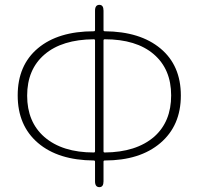

<svg xmlns="http://www.w3.org/2000/svg" viewBox="-20 -759 819 792"><path d="M390 13Q372 13 372 -11V-92Q372 -97 367 -97Q220 -98 136.5 -169.5Q53 -241 53 -365.5Q53 -490 136.5 -560Q220 -630 367 -630Q372 -630 372 -635V-715Q372 -739 390 -739Q407 -739 407 -715V-635Q407 -630 412 -630Q558 -629 642 -559Q726 -489 726 -365Q726 -241 641.5 -169Q557 -97 412 -97Q407 -97 407 -92V-11Q407 13 390 13ZM367 -130Q372 -130 372 -135V-592Q372 -597 367 -597Q236 -596 164 -534.5Q92 -473 92 -364.5Q92 -256 163 -194Q237 -130 367 -130ZM407 -135Q407 -130 412 -130Q542 -131 616 -195Q686 -257 686 -365.5Q686 -474 614 -535.5Q542 -597 412 -597Q407 -597 407 -592Z"/></svg>

Font: Resource Han Rounded JP ExtraLight
Style: Regular
Weight: 250
Designer: Cyano Hao (round all glyphs); Ryoko NISHIZUKA 西塚涼子 (kana, bopomofo & ideographs); Paul D. Hunt (Latin, Greek & Cyrillic)
Foundry: Cyano Hao
Version: 0.990